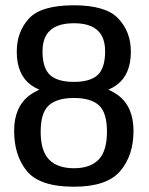

<svg xmlns="http://www.w3.org/2000/svg" viewBox="-20 -700 564 727"><path d="M260 7Q384.5 7 435 -52Q485.5 -111 485.5 -204.5Q485.5 -295 428 -338.8Q370.5 -382.5 260 -382.5Q149.5 -382.5 91.5 -338.8Q33.5 -295 33.5 -204.5Q33.5 -111 82 -52Q130.5 7 260 7ZM260 -63Q198 -63 166 -95.5Q134 -128 134 -201.5Q134 -273 164.8 -301Q195.5 -329 260 -329Q324.5 -329 354.8 -301Q385 -273 385 -201.5Q385 -128 353.2 -95.5Q321.5 -63 260 -63ZM260 -339Q369 -339 422.2 -378.5Q475.5 -418 475.5 -504.5Q475.5 -579.5 428 -629.8Q380.5 -680 260 -680Q135.5 -680 89.5 -629.8Q43.5 -579.5 43.5 -504.5Q43.5 -417.5 97.2 -378.2Q151 -339 260 -339ZM260 -390Q197.5 -390 169.2 -416.2Q141 -442.5 141 -506Q141 -559.5 170.8 -585.8Q200.5 -612 260 -612Q319 -612 348.5 -585.8Q378 -559.5 378 -506Q378 -442.5 350 -416.2Q322 -390 260 -390Z"/></svg>

Font: Anybody UltraCondensed Thin
Style: Regular
Weight: 400
Version: Version 1.111